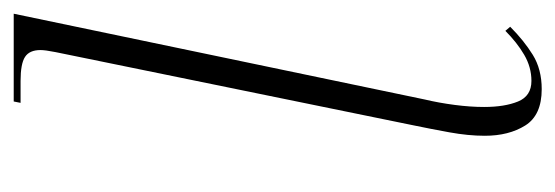

<svg xmlns="http://www.w3.org/2000/svg" viewBox="-285 -515 810 280"><g transform="rotate(-90 120.0 -375.0)"><path d="M130 10Q92 10 77 -14Q62 -38 62 -73Q62 -97 67 -124.5Q72 -152 77 -176L184 -699Q187 -714 187 -721Q187 -737 177 -743.5Q167 -750 142 -750H110L112 -760H240L115 -161Q110 -140 107 -117Q104 -94 104 -74Q104 -44 112 -24.5Q120 -5 142 -5Q162 -5 180 -15.5Q198 -26 215 -43L221 -36Q201 -16 180 -3Q159 10 130 10Z"/></g></svg>

Font: Noto Serif Display SemiCondensed ExtraLight
Style: Italic
Weight: 200
Width: 4
Italic angle: -12°
Designer: Monotype Design Team
Foundry: Monotype Imaging Inc.
Version: Version 2.009